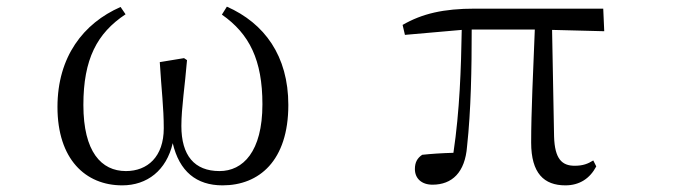

<svg xmlns="http://www.w3.org/2000/svg" viewBox="-20 -543 2040 578"><path d="M348 15C423 15 481 -30 500 -112C520 -27 571 15 650 15C760 15 848 -59 848 -227C848 -375 776 -473 663 -523L648 -499C731 -441 770 -362 770 -229C770 -86 711 -28 641 -28C565 -28 526 -75 526 -164C526 -218 537 -287 543 -362L534 -368L461 -356C466 -273 473 -219 473 -157C473 -71 424 -28 359 -28C285 -28 231 -86 231 -227C231 -365 272 -443 358 -500L343 -522C231 -473 153 -372 153 -221C153 -64 237 15 348 15Z M1682 15C1725 15 1756 -6 1775 -42L1766 -60C1750 -50 1735 -44 1710 -44C1672 -44 1650 -64 1648 -132L1642 -453L1799 -449L1796 -517H1410C1315 -517 1251 -502 1192 -468L1199 -438L1370 -453C1368 -337 1364 -211 1345 -83C1309 -82 1279 -80 1251 -77C1236 -67 1229 -54 1229 -34C1229 -6 1249 13 1282 13C1341 13 1380 -24 1386 -102C1398 -212 1400 -337 1400 -454H1590C1585 -328 1579 -205 1579 -114C1579 -21 1618 15 1682 15Z"/></svg>

Font: Harano Aji Mincho
Style: Regular
Weight: 400
Foundry: Masamichi Hosoda
Version: HaranoAjiMincho-Regular version 20230610;ttx 4.39.4